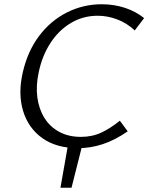

<svg xmlns="http://www.w3.org/2000/svg" viewBox="-20 -687 697 902"><path d="M264 195 301 -15H369L316 195ZM347 9Q245 9 179 -38Q113 -85 88.5 -166Q64 -247 87 -347Q110 -447 164 -518.5Q218 -590 294.5 -628.5Q371 -667 458 -667Q515 -667 566 -650.5Q617 -634 657 -602L613 -544Q577 -578 531.5 -595.5Q486 -613 439 -613Q370 -613 313 -579Q256 -545 217 -485Q178 -425 162 -348Q148 -284 155.5 -229Q163 -174 189 -132.5Q215 -91 258.5 -67.5Q302 -44 360 -44Q414 -44 457 -64.5Q500 -85 543 -120L580 -70Q519 -28 462 -9.5Q405 9 347 9Z"/></svg>

Font: Ysabeau Infant
Style: Italic
Weight: 400
Italic angle: -12°
Designer: Christian Thalmann (Catharsis Fonts)
Version: Version 2.001;gftools[0.9.30]; featfreeze: ss01,ss02,lnum